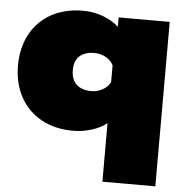

<svg xmlns="http://www.w3.org/2000/svg" viewBox="-51 -545 777 813"><g transform="rotate(5 337.0 -138.0)"><path d="M414 -30Q390 -10 351.5 2.5Q313 15 271 15Q194 15 136 -17Q78 -49 46.5 -107Q15 -165 15 -240Q15 -316 46.5 -374Q78 -432 135.5 -463.5Q193 -495 271 -495Q314 -495 354.5 -480Q395 -465 422 -440V-480H639V219H414ZM414 -204V-276Q403 -297 381 -309Q359 -321 333 -321Q293 -321 270.5 -301Q248 -281 248 -241Q248 -201 270.5 -180Q293 -159 333 -159Q359 -159 381 -171Q403 -183 414 -204Z"/></g></svg>

Font: Prompt Black
Style: Regular
Weight: 900
Designer: Katatrad Team
Foundry: CadsonDemak
Version: Version 1.001